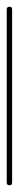

<svg xmlns="http://www.w3.org/2000/svg" viewBox="-20 -550 56 570"><path d="M0 -8H16V-522H0ZM8 -16Q4 -16 2 -14Q0 -12 0 -8Q0 -4 2 -2Q4 0 8 0Q12 0 14 -2Q16 -4 16 -8Q16 -12 14 -14Q12 -16 8 -16ZM8 -530Q4 -530 2 -528Q0 -526 0 -522Q0 -518 2 -516Q4 -514 8 -514Q12 -514 14 -516Q16 -518 16 -522Q16 -526 14 -528Q12 -530 8 -530Z"/></svg>

Font: Wavefont ExtraLight
Style: Regular
Weight: 250
Version: Version 3.004;gftools[0.9.33]